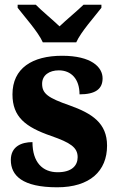

<svg xmlns="http://www.w3.org/2000/svg" viewBox="-20 -786 503 816"><path d="M162 -606H304C324 -651 382 -715 411 -753V-766H335C312 -743 261 -701 233 -674C205 -701 154 -743 132 -766H55V-753C84 -715 142 -651 162 -606ZM223 10C362 10 435 -59 435 -167C435 -263 371 -304 276 -338C184 -370 159 -388 159 -430C159 -467 190 -487 230 -487C282 -487 318 -451 318 -385C386 -385 416 -408 416 -453C416 -501 368 -549 244 -549C117 -549 33 -496 33 -385C33 -289 88 -246 198 -208C278 -180 310 -160 310 -118C310 -83 286 -54 225 -54C161 -54 118 -96 118 -182C72 -182 26 -164 26 -106C26 -40 75 10 223 10Z"/></svg>

Font: Noto Serif Tamil SemiCondensed ExtraBold
Style: Italic
Weight: 800
Width: 4
Italic angle: -12°
Designer: Indian Type Foundry, Tom Grace, and the Monotype Design Team
Foundry: Monotype Imaging Inc.
Version: Version 2.003